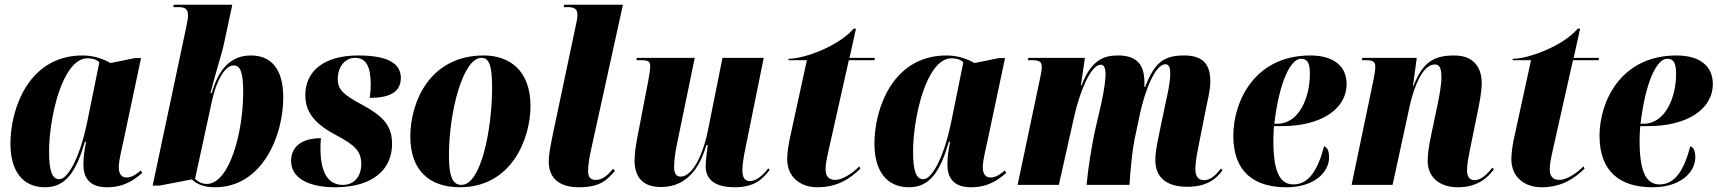

<svg xmlns="http://www.w3.org/2000/svg" viewBox="-20 -780 7246 810"><path d="M170 10C254 10 300 -50 338 -182H343C337 -148 332 -122 332 -85C332 -20 368 10 431 10C508 10 548 -24 580 -50L574 -61C558 -46 535 -31 514 -31C494 -31 481 -45 481 -74C481 -103 495 -158 500 -181L575 -535H549L446 -514C419 -530 378 -546 328 -546C101 -546 24 -321 24 -174C24 -63 72 10 170 10ZM230 -24C201 -24 187 -55 187 -142C187 -282 243 -534 349 -534C367 -534 384 -531 399 -517L347 -261C321 -133 271 -24 230 -24Z M887 10C1086 10 1175 -206 1175 -369C1175 -490 1123 -546 1039 -546C950 -546 901 -484 873 -387H868C889 -472 917 -557 925 -596L960 -760H713L711 -750H733C763 -750 773 -740 773 -716C773 -701 769 -680 763 -653L624 3H653L789 -23C811 -3 840 10 887 10ZM852 -4C833 -4 815 -13 803 -26L875 -358C893 -438 928 -504 966 -504C992 -504 1006 -479 1006 -393C1006 -218 947 -4 852 -4Z M1395 10C1557 10 1634 -69 1634 -172C1634 -250 1598 -289 1506 -339C1426 -382 1405 -403 1405 -447C1405 -502 1439 -536 1477 -536C1524 -536 1543 -501 1544 -427C1544 -409 1543 -389 1540 -367C1621 -367 1671 -390 1671 -451C1671 -502 1634 -546 1491 -546C1347 -546 1268 -480 1268 -379C1268 -303 1313 -255 1396 -211C1479 -167 1504 -142 1504 -87C1504 -35 1473 0 1427 0C1374 0 1332 -36 1332 -154C1332 -167 1332 -181 1334 -197C1258 -197 1208 -165 1208 -101C1208 -30 1279 10 1395 10Z M1920 10C2138 10 2218 -194 2218 -333C2218 -484 2128 -546 2021 -546C1792 -546 1711 -348 1711 -204C1711 -60 1793 10 1920 10ZM1927 0C1891 0 1874 -32 1874 -123C1874 -312 1934 -536 2011 -536C2046 -536 2056 -498 2056 -409C2056 -238 2010 0 1927 0Z M2422 10C2510 10 2540 -19 2574 -59L2567 -68C2546 -44 2524 -21 2494 -21C2471 -21 2461 -32 2461 -60C2461 -76 2464 -106 2473 -146L2608 -760H2360L2358 -750H2375C2413 -750 2416 -734 2416 -716C2416 -704 2412 -684 2408 -667L2313 -217C2300 -154 2295 -124 2295 -99C2295 -26 2342 10 2422 10Z M3080 10C3161 10 3195 -22 3227 -63L3221 -70C3200 -41 3170 -16 3144 -16C3123 -16 3112 -30 3112 -61C3112 -80 3115 -105 3121 -136L3202 -536H3028L2968 -237C2947 -127 2901 -35 2852 -35C2834 -35 2824 -46 2824 -75C2824 -94 2827 -131 2835 -168L2911 -536H2666L2665 -526H2687C2720 -526 2723 -517 2723 -498C2723 -487 2721 -473 2715 -440L2671 -212C2664 -178 2657 -134 2657 -103C2657 -43 2683 9 2768 9C2851 9 2922 -37 2960 -168H2966C2964 -158 2957 -98 2957 -79C2957 -34 2982 10 3080 10Z M3428 10C3515 10 3568 -28 3610 -69L3605 -78C3575 -47 3532 -21 3504 -21C3476 -21 3463 -37 3463 -65C3463 -86 3467 -107 3473 -134L3561 -526H3669L3671 -536H3564L3591 -659H3581C3520 -587 3375 -532 3307 -532L3306 -526H3384L3311 -191C3306 -166 3301 -133 3301 -109C3301 -30 3360 10 3428 10Z M3815 10C3899 10 3945 -50 3983 -182H3988C3982 -148 3977 -122 3977 -85C3977 -20 4013 10 4076 10C4153 10 4193 -24 4225 -50L4219 -61C4203 -46 4180 -31 4159 -31C4139 -31 4126 -45 4126 -74C4126 -103 4140 -158 4145 -181L4220 -535H4194L4091 -514C4064 -530 4023 -546 3973 -546C3746 -546 3669 -321 3669 -174C3669 -63 3717 10 3815 10ZM3875 -24C3846 -24 3832 -55 3832 -142C3832 -282 3888 -534 3994 -534C4012 -534 4029 -531 4044 -517L3992 -261C3966 -133 3916 -24 3875 -24Z M4989 8C5069 8 5109 -23 5137 -61L5131 -69C5114 -49 5093 -20 5059 -20C5037 -20 5023 -33 5023 -68C5023 -86 5027 -117 5034 -152L5067 -319C5074 -356 5086 -396 5086 -438C5086 -518 5045 -546 4976 -546C4890 -546 4851 -517 4811 -413H4808C4808 -419 4808 -428 4808 -436C4807 -505 4778 -546 4697 -546C4641 -546 4585 -531 4543 -420H4540L4557 -536H4318L4317 -526H4334C4367 -526 4375 -518 4375 -497C4375 -481 4370 -462 4367 -446L4273 0H4447L4513 -294C4533 -382 4579 -507 4624 -507C4642 -507 4644 -482 4644 -467C4644 -445 4640 -410 4627 -348L4598 -222C4586 -165 4570 -68 4564 0H4745C4749 -65 4757 -145 4766 -190L4790 -303C4808 -387 4851 -509 4897 -509C4916 -509 4917 -483 4917 -466C4917 -433 4904 -375 4898 -349L4868 -205C4859 -161 4854 -132 4854 -105C4854 -29 4904 8 4989 8Z M5407 10C5530 10 5587 -58 5587 -115C5587 -147 5578 -159 5566 -163C5541 -68 5504 -2 5437 -2C5384 -2 5352 -46 5352 -186C5352 -195 5353 -236 5355 -248H5390C5547 -248 5661 -316 5661 -426C5661 -501 5606 -546 5508 -546C5269 -546 5183 -347 5183 -208C5183 -56 5269 10 5407 10ZM5369 -258H5356C5377 -436 5425 -532 5468 -532C5496 -532 5506 -515 5506 -467C5506 -370 5461 -258 5369 -258Z M6131 10C6209 10 6253 -26 6282 -65L6276 -73C6261 -55 6234 -20 6200 -20C6181 -20 6169 -34 6169 -61C6169 -88 6175 -116 6182 -152L6215 -314C6222 -349 6231 -394 6231 -429C6231 -491 6201 -546 6115 -546C6029 -546 5982 -518 5943 -417H5941L5957 -536H5727L5726 -526H5745C5779 -526 5782 -514 5782 -497C5782 -483 5778 -462 5775 -446L5682 0H5855L5927 -332C5945 -414 5982 -508 6033 -508C6060 -508 6061 -476 6061 -452C6061 -420 6051 -370 6046 -345L6016 -202C6007 -159 6003 -126 6003 -101C6003 -33 6052 10 6131 10Z M6483 10C6570 10 6623 -28 6665 -69L6660 -78C6630 -47 6587 -21 6559 -21C6531 -21 6518 -37 6518 -65C6518 -86 6522 -107 6528 -134L6616 -526H6724L6726 -536H6619L6646 -659H6636C6575 -587 6430 -532 6362 -532L6361 -526H6439L6366 -191C6361 -166 6356 -133 6356 -109C6356 -30 6415 10 6483 10Z M6952 10C7075 10 7132 -58 7132 -115C7132 -147 7123 -159 7111 -163C7086 -68 7049 -2 6982 -2C6929 -2 6897 -46 6897 -186C6897 -195 6898 -236 6900 -248H6935C7092 -248 7206 -316 7206 -426C7206 -501 7151 -546 7053 -546C6814 -546 6728 -347 6728 -208C6728 -56 6814 10 6952 10ZM6914 -258H6901C6922 -436 6970 -532 7013 -532C7041 -532 7051 -515 7051 -467C7051 -370 7006 -258 6914 -258Z"/></svg>

Font: Noto Serif Display Condensed Black
Style: Italic
Weight: 900
Width: 3
Italic angle: -12°
Designer: Monotype Design Team
Foundry: Monotype Imaging Inc.
Version: Version 2.009